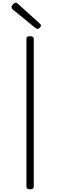

<svg xmlns="http://www.w3.org/2000/svg" viewBox="-20 -1382 445 1416"><path d="M202 14Q188 14 181.5 9Q175 4 175 -5V-1096Q175 -1106 181.5 -1110.5Q188 -1115 202 -1115Q215 -1115 222 -1110.5Q229 -1106 229 -1096V-5Q229 4 223 9Q217 14 202 14ZM257 -1169Q254 -1169 251 -1170.5Q248 -1172 242 -1175L72 -1314Q68 -1319 66.5 -1322Q65 -1325 65 -1329Q65 -1336 70 -1343.5Q75 -1351 83 -1356.5Q91 -1362 97 -1362Q102 -1362 105 -1359.5Q108 -1357 113 -1353L276 -1206Q280 -1202 281 -1199Q282 -1196 282 -1193Q282 -1185 273 -1177Q264 -1169 257 -1169Z"/></svg>

Font: Playwrite FR Moderne ExtraLight
Style: Regular
Weight: 250
Version: Version 1.002